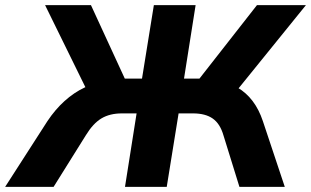

<svg xmlns="http://www.w3.org/2000/svg" viewBox="-47 -725 1207 745"><path d="M-27 0 137 -255Q167 -300 203.5 -333Q240 -366 281.5 -385.5Q323 -405 369 -413L293 -369L128 -705H306L446 -401L427 -420H504L550 -705H712L667 -420H744L712 -401L950 -705H1140L868 -369L797 -413Q841 -405 875 -385Q909 -365 933.5 -332.5Q958 -300 973 -255L1058 0H882L820 -200Q807 -245 778.5 -265Q750 -285 702 -285H646L600 0H438L483 -285H426Q379 -285 346.5 -265.5Q314 -246 286 -200L161 0Z"/></svg>

Font: Nunito Sans 7pt ExtraBold
Style: Italic
Weight: 800
Italic angle: -9°
Designer: Vernon Adams
Foundry: Vernon Adams
Version: Version 3.101;gftools[0.9.27]